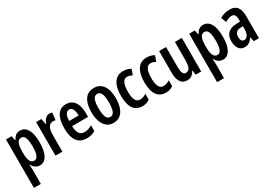

<svg xmlns="http://www.w3.org/2000/svg" viewBox="35 -1500 3823 2688"><g transform="rotate(-30 1946.5 -156.5)"><path d="M288 -553Q365 -553 406.5 -480.5Q448 -408 448 -271Q448 -139 407 -64.5Q366 10 292 10Q254 10 223 -10.5Q192 -31 172 -72H167Q171 -16 171 13V240H59V-543H150L165 -471H172Q195 -517 223 -535Q251 -553 288 -553ZM256 -458Q212 -458 191.5 -417Q171 -376 171 -286V-262Q171 -171 191.5 -129Q212 -87 256 -87Q334 -87 334 -270Q334 -364 315.5 -411Q297 -458 256 -458Z M763 -553Q784 -553 808 -546L796 -428Q779 -435 753 -435Q708 -435 682.5 -392Q657 -349 658 -279V0H546V-543H632L648 -452H654Q670 -494 697.5 -523.5Q725 -553 763 -553Z M1032 -552Q1091 -552 1131 -521.5Q1171 -491 1191.5 -436Q1212 -381 1212 -309V-242H954Q956 -82 1063 -82Q1096 -82 1126 -91Q1156 -100 1189 -121V-26Q1128 10 1049 10Q976 10 930.5 -25Q885 -60 864.5 -122.5Q844 -185 844 -268Q844 -406 891.5 -479Q939 -552 1032 -552ZM1034 -464Q998 -464 977.5 -431Q957 -398 955 -325H1108Q1108 -386 1089.5 -425Q1071 -464 1034 -464Z M1681 -273Q1681 -194 1660.5 -130Q1640 -66 1596.5 -28Q1553 10 1482 10Q1415 10 1371.5 -27.5Q1328 -65 1306.5 -129Q1285 -193 1285 -273Q1285 -358 1306 -421Q1327 -484 1371 -518.5Q1415 -553 1484 -553Q1575 -553 1628 -481.5Q1681 -410 1681 -273ZM1399 -271Q1399 -179 1419 -132Q1439 -85 1483 -85Q1527 -85 1547 -132Q1567 -179 1567 -273Q1567 -365 1547 -411.5Q1527 -458 1483 -458Q1439 -458 1419 -412Q1399 -366 1399 -271Z M1952 10Q1758 10 1758 -269Q1758 -354 1779 -418Q1800 -482 1843.5 -517.5Q1887 -553 1954 -553Q1992 -553 2021.5 -545Q2051 -537 2077 -521L2045 -431Q2002 -456 1963 -456Q1918 -456 1894.5 -408.5Q1871 -361 1871 -269Q1871 -87 1965 -87Q2015 -87 2068 -121V-26Q2043 -8 2012.5 1Q1982 10 1952 10Z M2331 10Q2137 10 2137 -269Q2137 -354 2158 -418Q2179 -482 2222.5 -517.5Q2266 -553 2333 -553Q2371 -553 2400.5 -545Q2430 -537 2456 -521L2424 -431Q2381 -456 2342 -456Q2297 -456 2273.5 -408.5Q2250 -361 2250 -269Q2250 -87 2344 -87Q2394 -87 2447 -121V-26Q2422 -8 2391.5 1Q2361 10 2331 10Z M2902 -543V0H2814L2801 -71H2794Q2757 10 2675 10Q2602 10 2568.5 -43.5Q2535 -97 2535 -189V-543H2647V-219Q2647 -90 2704 -90Q2755 -90 2772.5 -133.5Q2790 -177 2790 -262V-543Z M3249 -553Q3326 -553 3367.5 -480.5Q3409 -408 3409 -271Q3409 -139 3368 -64.5Q3327 10 3253 10Q3215 10 3184 -10.5Q3153 -31 3133 -72H3128Q3132 -16 3132 13V240H3020V-543H3111L3126 -471H3133Q3156 -517 3184 -535Q3212 -553 3249 -553ZM3217 -458Q3173 -458 3152.5 -417Q3132 -376 3132 -286V-262Q3132 -171 3152.5 -129Q3173 -87 3217 -87Q3295 -87 3295 -270Q3295 -364 3276.5 -411Q3258 -458 3217 -458Z M3681 -553Q3759 -553 3797 -504.5Q3835 -456 3835 -362V0H3752L3735 -73H3732Q3709 -31 3678.5 -10.5Q3648 10 3602 10Q3558 10 3530.5 -13.5Q3503 -37 3490.5 -75Q3478 -113 3478 -157Q3478 -240 3524.5 -284Q3571 -328 3658 -332L3723 -335V-362Q3723 -413 3708 -438Q3693 -463 3659 -463Q3613 -463 3551 -426L3519 -510Q3589 -553 3681 -553ZM3683 -256Q3591 -251 3591 -161Q3591 -80 3646 -80Q3681 -80 3702.5 -114Q3724 -148 3724 -207V-259Z"/></g></svg>

Font: Noto Sans Arabic ExtCond SemBd
Style: Regular
Weight: 600
Width: 2
Designer: Monotype Design Team, Nadine Chahine, Nizar Qandah and Khaled Hosny
Foundry: Monotype Imaging Inc.
Version: Version 2.012; ttfautohint (v1.8.4.7-5d5b)